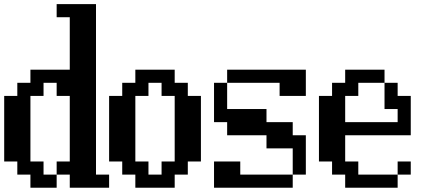

<svg xmlns="http://www.w3.org/2000/svg" viewBox="-20 -879 2040 915"><path d="M0 -109.4V-421.9H62.5V-484.4H125V-546.9H312.5V-796.9H250V-859.4H437.5V-46.9H500V15.6H312.5V-46.9H250V15.6H125V-46.9H62.5V-109.4ZM250 -46.9V-109.4H312.5V-421.9H250V-484.4H187.5V-421.9H125V-109.4H187.5V-46.9Z M625 -109.4H687.5V-46.9H750V-109.4H812.5V-421.9H750V-484.4H687.5V-421.9H625ZM500 -109.4V-421.9H562.5V-484.4H625V-546.9H812.5V-484.4H875V-421.9H937.5V-109.4H875V-46.9H812.5V15.6H625V-46.9H562.5V-109.4Z M1000 -296.9V-484.4H1062.5V-359.4H1250V-296.9H1375V-234.4H1437.5V-46.9H1375V-171.9H1250V-234.4H1062.5V-296.9ZM1000 15.6V-109.4H1125V-46.9H1375V15.6ZM1062.5 -484.4V-546.9H1437.5V-421.9H1312.5V-484.4Z M1500 -109.4V-421.9H1562.5V-484.4H1625V-546.9H1812.5V-484.4H1875V-421.9H1937.5V-234.4H1625V-109.4H1687.5V-46.9H1875V15.6H1625V-46.9H1562.5V-109.4ZM1875 -46.9V-109.4H1937.5V-46.9ZM1812.5 -484.4H1687.5V-421.9H1625V-296.9H1875V-359.4H1812.5Z"/></svg>

Font: KH Dot Dougenzaka 16
Style: Regular
Weight: 400
Designer: Original version for X68000 by Keitarou Hiraki (http://hp.vector.co.jp/authors/VA000874/) / TrueType conversion by Homem
Version: Version 1.00.20150527